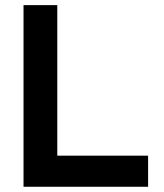

<svg xmlns="http://www.w3.org/2000/svg" viewBox="-20 -713 626 733"><path d="M69.8 0V-693.4H198.7V-118.7H545.4V0Z"/></svg>

Font: Cascadia Code PL
Style: Bold
Weight: 700
Monospace: yes
Designer: Aaron Bell
Foundry: Saja Typeworks
Version: Version 2404.023; ttfautohint (v1.8.4)